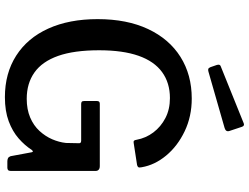

<svg xmlns="http://www.w3.org/2000/svg" viewBox="-136 -869 1015 783"><g transform="rotate(90 371.5 -477.5)"><path d="M376 10Q279 10 207 -36Q135 -82 96.5 -167Q58 -252 58 -368Q58 -488 98.5 -574Q139 -660 212 -706Q285 -752 382 -752Q455 -752 515.5 -723Q576 -694 614.5 -647.5Q653 -601 662 -548Q664 -538 662 -534.5Q660 -531 653 -529L562 -515Q556 -514 553.5 -517Q551 -520 550 -527Q543 -565 520 -595.5Q497 -626 461.5 -644.5Q426 -663 380 -663Q318 -663 274 -631Q230 -599 207.5 -535Q185 -471 185 -374Q185 -272 208 -207Q231 -142 275.5 -110.5Q320 -79 383 -79Q426 -79 459 -93Q492 -107 514 -131Q536 -155 548 -183Q560 -211 563 -239L564 -289Q566 -301 554 -301H404Q398 -301 395 -303.5Q392 -306 392 -313V-366Q392 -377 403 -377H657Q667 -377 672 -372.5Q677 -368 677 -361V-13Q677 -6 673.5 -3Q670 0 664 0H638Q631 0 625.5 -2.5Q620 -5 617 -13L601 -99Q600 -104 597.5 -104Q595 -104 591 -99Q573 -71 544.5 -46Q516 -21 474.5 -5.5Q433 10 376 10ZM497 -957 514 -906Q519 -891 502 -886L272 -820Q265 -818 261 -819.5Q257 -821 254 -828L245 -854Q241 -867 250 -870L483 -964Q493 -968 497 -957Z"/></g></svg>

Font: Libre Franklin Medium
Style: Regular
Weight: 500
Designer: Pablo Impallari, Rodrigo Fuenzalida, Nhung Nguyen
Foundry: Impallari Type
Version: Version 3.000